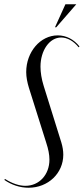

<svg xmlns="http://www.w3.org/2000/svg" viewBox="-29 -873 393 901"><path d="M235 -745 329 -853H278L229 -745ZM203 -124C203 -53 155 -1 90 -1C61 -1 28 -12 -5 -33L-9 -29C25 -5 65 8 105 8C197 8 268 -60 268 -147C268 -165 265 -184 259 -204L176 -470C166 -502 161 -533 161 -560C161 -636 203 -697 258 -697C287 -697 317 -680 340 -651L344 -655C318 -688 282 -707 242 -707C160 -707 94 -629 94 -535C94 -511 99 -486 107 -460L188 -203C198 -173 203 -147 203 -124Z"/></svg>

Font: Moniqa Ita Display
Style: Italic
Weight: 400
Italic angle: -10°
Designer: Rajesh Rajput
Foundry: Rajesh Rajput
Version: Version 1.000